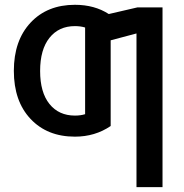

<svg xmlns="http://www.w3.org/2000/svg" viewBox="-20 -553 759 792"><path d="M331.1 -82V-439.5Q312.5 -445.3 289.1 -445.3Q222.7 -445.3 184.1 -397Q145.5 -348.6 145.5 -260.3Q145.5 -171.9 184.1 -124Q222.7 -76.2 289.1 -76.2Q312.5 -76.2 331.1 -82ZM546.9 -522.5H650.4V218.8H543V-415L436.5 -386.7V-33.2Q372.1 10.7 289.1 10.7Q174.8 10.7 106 -62.5Q37.1 -135.7 37.1 -260.7Q37.1 -385.7 106 -459.5Q174.8 -533.2 289.1 -533.2Q370.1 -533.2 428.7 -495.1Z"/></svg>

Font: Gen Shin Gothic Medium
Style: Regular
Weight: 500
Designer: [Source Han Sans]
Ryoko NISHIZUKA  (kana & ideographs); Paul D. Hunt (Latin, Greek & Cyrillic); Wenlong ZHANG  (bopomofo
Version: Version 1.002.20150607